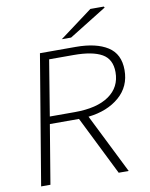

<svg xmlns="http://www.w3.org/2000/svg" viewBox="-98 -987 829 1058"><g transform="rotate(-10 316.5 -458.0)"><path d="M166 -724H366Q480 -724 544.5 -683Q609 -642 609 -552Q609 -460 542.5 -402.5Q476 -345 369 -333L535 0H479L315 -330H152L97 0H45ZM558 -549Q558 -622 505 -652Q452 -682 347 -682H210L159 -371H299Q423 -371 490.5 -418Q558 -465 558 -549ZM482 -916H557L561 -910L350 -779H298Z"/></g></svg>

Font: Nebula Sans Light
Style: Regular
Weight: 300
Italic angle: -9°
Designer: Paul D. Hunt for Adobe (as Source Sans)
Foundry: Nebula Entertainment & Broadcasting LLC
Version: Version 1.010